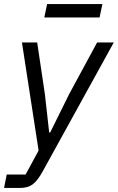

<svg xmlns="http://www.w3.org/2000/svg" viewBox="-40 -725 580 945"><path d="M178 -639 192 -705H464L450 -639ZM300 -261 438 -516H520L171 117Q146 163 122 181.5Q98 200 60 200H-20L-7 134H86L150 16L68 -516H143L181 -261L202 -73H207Z"/></svg>

Font: Aneliza
Style: Italic
Weight: 400
Italic angle: -11.31°
Designer: Mike Abbink, Paul van der Laan, Pieter van Rosmalen
Foundry: Bold Monday
Version: Version 3.0